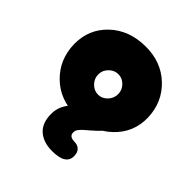

<svg xmlns="http://www.w3.org/2000/svg" viewBox="-186 -595 923 923"><g transform="rotate(45 275.5 -134.0)"><path d="M275 1Q385 -1 456.5 -69Q528 -137 526 -236Q523 -338 452.5 -405Q382 -472 275 -471Q165 -470 94.5 -403.5Q24 -337 25 -236Q27 -134 96.5 -66Q166 2 275 1ZM325 -166Q305 -145 278 -145Q251 -145 230.5 -166Q210 -187 210 -215Q210 -243 230.5 -263.5Q251 -284 278 -284Q305 -284 325 -263.5Q345 -243 345 -215Q345 -187 325 -166ZM314 203Q406 203 406 146Q406 120 392.5 107.5Q379 95 358 95Q322 95 322 67Q322 60 324.5 53.5Q327 47 333.5 40Q340 33 343.5 29Q347 25 357.5 16.5Q368 8 370 6Q438 -52 428 -64Q424 -69 406 -69H318Q278 -69 231 -24Q184 21 184 79Q184 141 219 172Q254 203 314 203Z"/></g></svg>

Font: Cherry Bomb
Style: Regular
Weight: 400
Designer: satsuyako
Foundry: satsuyako
Version: Version 4.0